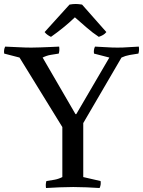

<svg xmlns="http://www.w3.org/2000/svg" viewBox="-34 -939 718 964"><path d="M384 -50 471 -30Q474 -11 466 5Q439 3 400.5 1.5Q362 0 334 0Q306 0 265.5 1.5Q225 3 197 5Q194 -14 199 -30Q219 -33 239 -36.5Q259 -40 279 -50V-301L64 -650L-13 -670Q-16 -689 -8 -705Q19 -704 57 -702Q95 -700 123 -700Q142 -700 167.5 -701Q193 -702 219 -703Q245 -704 263 -705Q266 -686 261 -670Q241 -667 220.5 -663.5Q200 -660 180 -650L345 -366H349L515 -650L438 -670Q435 -689 443 -705Q470 -704 499 -702Q528 -700 556 -700Q585 -700 610 -702Q635 -704 663 -705Q666 -686 661 -670Q640 -667 617.5 -663Q595 -659 576 -650L384 -321ZM462 -754Q430 -775 400.5 -801Q371 -827 342 -852Q314 -825 283 -800Q252 -775 222 -754Q215 -757 206 -763Q197 -769 190 -778L315 -916Q332 -919 346 -919Q359 -919 378 -916L500 -778Q493 -769 483.5 -763.5Q474 -758 462 -754Z"/></svg>

Font: Alike
Style: Regular
Weight: 400
Designer: Sveta Sebyakina
Foundry: Cyreal (www.cyreal.org)
Version: Version 1.301; ttfautohint (v1.8.4.7-5d5b)